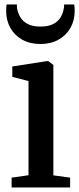

<svg xmlns="http://www.w3.org/2000/svg" viewBox="-20 -822 348 842"><path d="M31 0V-43L105 -53.5V-466.5L34 -485V-530.5L185.5 -554H192L214 -537V-53L287.5 -43V0ZM157.5 -629Q112 -629 78 -647.8Q44 -666.5 25.5 -699.5Q7 -732.5 7 -773.5Q7 -781 7.5 -788.8Q8 -796.5 9 -802.5H54Q54 -799 54.2 -794.2Q54.5 -789.5 55 -784.5Q58.5 -765 69 -746.8Q79.5 -728.5 101 -717Q122.5 -705.5 157.5 -705.5Q193 -705.5 214.2 -717Q235.5 -728.5 246.2 -746.8Q257 -765 259.5 -784.5Q261 -789.5 261 -794.2Q261 -799 261 -802.5H305.5Q306.5 -796.5 307 -788.8Q307.5 -781 307.5 -774Q307.5 -732.5 288.8 -699.5Q270 -666.5 236.2 -647.8Q202.5 -629 157.5 -629Z"/></svg>

Font: Merriweather 48pt Medium
Style: Regular
Weight: 500
Version: Version 2.100